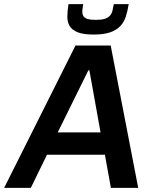

<svg xmlns="http://www.w3.org/2000/svg" viewBox="-55 -908 759 928"><path d="M0 0ZM481 0 452 -160H172L94 0H-35L310 -688H480L613 0ZM377 -568H372L224 -268H431ZM270 -741ZM567 -888Q562 -856 553.5 -829Q545 -802 527 -782.5Q509 -763 478 -752Q447 -741 397 -741Q348 -741 320.5 -752Q293 -763 281.5 -782.5Q270 -802 270.5 -829Q271 -856 276 -888H347Q344 -870 343 -856Q342 -842 347 -832Q352 -822 366.5 -817Q381 -812 408 -812Q435 -812 451 -817Q467 -822 476 -832Q485 -842 488.5 -856Q492 -870 495 -888Z"/></svg>

Font: Azeri Sans SemiBold
Style: Italic
Weight: 600
Designer: Hector Gatti & Omnibus-Type (original fonts) / Cristiano Sobral (main changes and remastering)
Foundry: Omnibus-Type
Version: Version 0.07;August 21, 2020;FontCreator 13.0.0.2681 64-bit;